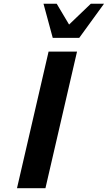

<svg xmlns="http://www.w3.org/2000/svg" viewBox="-20 -995 570 1015"><path d="M529.8 -975.1 398.9 -794.9H258.8L210 -975.1H279.8L345.2 -865.2L460 -975.1ZM220.2 0H69.8L236.8 -722.2H387.2Z"/></svg>

Font: Perun
Style: Bold Italic
Weight: 700
Italic angle: -12°
Foundry: Copyright (c) Stefan Peev, Context Ltd, 2016
Version: Version 001.000